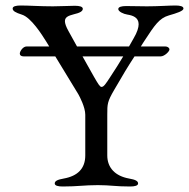

<svg xmlns="http://www.w3.org/2000/svg" viewBox="-20 -673 687 698"><path d="M428 -468C413 -443 400 -422 382 -395C364 -367 357 -357 349 -357C343 -357 336 -369 321 -395L280 -468ZM66 -468H181L265 -330C270 -321 290 -283 290 -256V-108C290 -60 262 -33 212 -24C189 -20 179 -15 179 -6C179 2 191 5 208 5C262 5 286 0 336 0C382 0 399 5 453 5C470 5 482 2 482 -6C482 -15 472 -20 449 -24C399 -33 370 -63 370 -108V-256C370 -295 370 -303 395 -346C428 -403 443 -428 469 -468H564C578 -468 596 -486 596 -493C596 -500 588 -504 582 -504H492C496 -511 501 -518 506 -526C542 -581 559 -607 594 -617C622 -625 647 -633 647 -642C647 -650 635 -653 618 -653C595 -653 555 -650 514 -650C485 -650 469 -651 439 -651C422 -651 410 -648 410 -640C410 -631 429 -622 443 -620C462 -617 484 -610 484 -585C484 -573 479 -556 466 -534C460 -523 454 -513 449 -504H260L229 -560C220 -576 216 -588 216 -596C216 -611 229 -616 248 -621C270 -626 281 -632 281 -641C281 -649 269 -652 252 -652C231 -652 203 -650 172 -650C126 -650 85 -653 55 -653C38 -653 26 -650 26 -642C26 -633 37 -627 59 -620C93 -610 133 -546 148 -522L159 -504H76C64 -504 52 -487 52 -478C52 -472 57 -468 66 -468Z"/></svg>

Font: EB Garamond 12
Style: Regular
Weight: 400
Version: Version 0.016+